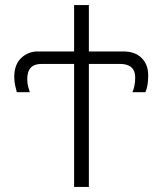

<svg xmlns="http://www.w3.org/2000/svg" viewBox="-20 -734 640 754"><path d="M329 0V-483H451Q511 -483 511 -429Q511 -411 507.5 -395.5Q504 -380 500 -372H551Q562 -395 562 -439Q562 -480 536.5 -506Q511 -532 463 -532H329V-714H271V-532H129Q90 -532 63 -506Q36 -480 36 -432Q36 -415 39.5 -398.5Q43 -382 46 -372H97Q94 -381 90.5 -394Q87 -407 87 -424Q87 -483 143 -483H271V0Z"/></svg>

Font: Noto Sans Mono UI Light
Style: Regular
Weight: 300
Designer: Monotype Design team
Foundry: Monotype Imaging Inc.
Version: 1.000